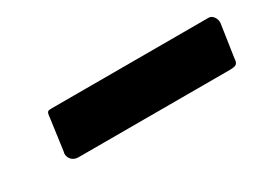

<svg xmlns="http://www.w3.org/2000/svg" viewBox="-24 -875 511 382"><g transform="rotate(-30 231.5 -683.5)"><path d="M463 -718C463 -719 463 -720 463 -721C463 -728 457 -739 448 -739H87C78 -739 76 -738 75 -726L65 -653C65 -651 64 -650 64 -648C64 -639 70 -628 85 -628H428C447 -628 451 -629 452 -644Z"/></g></svg>

Font: Libre Franklin ExtraBold
Style: Italic
Weight: 800
Italic angle: -8°
Designer: Pablo Impallari, Rodrigo Fuenzalida
Foundry: Impallari Type
Version: Version 1.002; ttfautohint (v1.5)